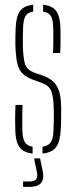

<svg xmlns="http://www.w3.org/2000/svg" viewBox="-20 -624 312 786"><path d="M154 4.5V-23Q178 -27 188 -41.8Q198 -56.5 199 -90.5L200 -121.5Q200.5 -137 200.5 -151.5Q200.5 -166 200 -179.5Q199 -226 190.2 -249.8Q181.5 -273.5 152.5 -284L115.5 -297.5Q85.5 -308.5 70.5 -324.8Q55.5 -341 50 -368Q44.5 -395 43 -439Q42.5 -457.5 43 -473Q43.5 -488.5 44 -507Q45.5 -554 60.8 -577.2Q76 -600.5 116 -604.5V-576.5Q92.5 -573 84 -558Q75.5 -543 74.5 -509Q74 -489 73.5 -473.2Q73 -457.5 73.5 -439.5Q74.5 -394 81 -366.8Q87.5 -339.5 119.5 -327L156.5 -314Q195.5 -300.5 213 -270.8Q230.5 -241 230.5 -180Q230.5 -160 230.2 -136Q230 -112 228.5 -91.5Q226.5 -45.5 210.2 -22.5Q194 0.5 154 4.5ZM197 -407Q198 -427 198.2 -444.8Q198.5 -462.5 198.2 -478.8Q198 -495 198 -509Q197.5 -543 188.5 -558Q179.5 -573 156.5 -576.5V-604.5Q196 -600.5 211.2 -577.2Q226.5 -554 227.5 -507.5Q227.5 -494 227.8 -478.2Q228 -462.5 227.8 -444.8Q227.5 -427 226.5 -407ZM42.5 -92Q42 -113.5 42 -139Q42 -164.5 43.5 -194.5H72.5Q71 -163.5 71.2 -138.2Q71.5 -113 71.5 -90.5Q72.5 -57 81.5 -42Q90.5 -27 113.5 -23.5V4.5Q74.5 0.5 59 -22.5Q43.5 -45.5 42.5 -92ZM74.5 141V119H101.5Q121 119 128 109.5Q135 100 131 80.5L119.5 24.5H144L155.5 80.5Q161 110 147.5 125.5Q134 141 101.5 141Z"/></svg>

Font: Big Shoulders Stencil Display Thin ExtraLight
Style: Regular
Weight: 250
Version: Version 2.001